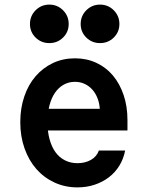

<svg xmlns="http://www.w3.org/2000/svg" viewBox="-20 -803 640 833"><path d="M128 -237H533V-282Q533 -341.6 516.3 -390.9Q499.6 -440.1 469.8 -475.6Q440 -511 397.8 -530.5Q355.6 -550 305.4 -550Q253 -550 209.7 -529.5Q166.4 -509 134.7 -472.5Q103 -436 85.5 -384.8Q68 -333.5 68 -273.3Q68 -211 86.6 -158.8Q105.2 -106.6 138.1 -69.3Q171 -32 216.7 -11Q262.4 10 316 10Q355.6 10 390.3 -1.5Q425 -13 452.5 -34Q480 -55 498 -84.5Q516 -114 523 -150H409Q400 -124 374.8 -109.5Q349.6 -95 316 -95Q286.2 -95 261.6 -107.5Q237 -120 220.5 -143Q204 -166 195 -199Q186 -232 186 -272.7Q186 -312.6 194.5 -345.3Q203 -378 218.5 -400.5Q234 -423 256 -435.5Q278 -448 305 -448Q327.5 -448 346.2 -439.5Q365 -431 379 -416Q393 -401 402 -379.5Q411 -358 413 -331H128ZM110 -699Q110 -664 134.5 -640Q159 -616 194 -616Q229 -616 253.5 -640Q278 -664 278 -699Q278 -734 253.5 -758.5Q229 -783 194 -783Q159 -783 134.5 -758.5Q110 -734 110 -699ZM330 -699Q330 -664 354.5 -640Q379 -616 414 -616Q449 -616 473.5 -640Q498 -664 498 -699Q498 -734 473.5 -758.5Q449 -783 414 -783Q379 -783 354.5 -758.5Q330 -734 330 -699Z"/></svg>

Font: CommitMonoV142 ExtLt
Style: Regular
Weight: 200
Monospace: yes
Designer: Eigil Nikolajsen
Foundry: Eigil Nikolajsen
Version: Version 1.142